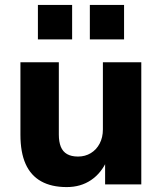

<svg xmlns="http://www.w3.org/2000/svg" viewBox="-20 -749 659 780"><path d="M251 11Q189 11 147 -12.5Q105 -36 84 -83Q63 -130 63 -202V-496H219V-202Q219 -173 227 -153Q235 -133 252.5 -123Q270 -113 297 -113Q326 -113 349 -127Q372 -141 385 -166Q398 -191 398 -223V-496H554V0H407V-98H415Q392 -46 350 -17.5Q308 11 251 11ZM345 -589V-729H484V-589ZM134 -589V-729H273V-589Z"/></svg>

Font: Nunito Sans 10pt ExtraBold
Style: Regular
Weight: 800
Designer: Vernon Adams
Foundry: Vernon Adams
Version: Version 3.101;gftools[0.9.27]